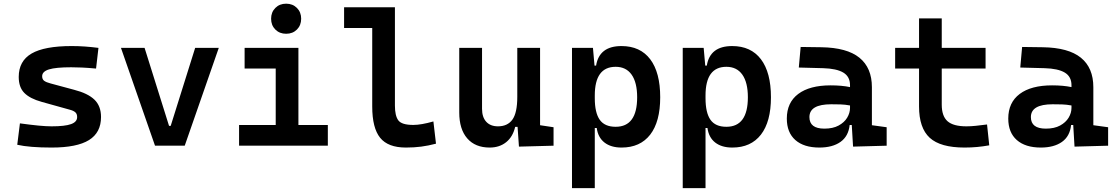

<svg xmlns="http://www.w3.org/2000/svg" viewBox="-20 -771 5899 1016"><path d="M252.9 9.8Q136.7 9.8 71.3 -4.9L85.4 -118.2Q142.6 -110.4 183.6 -106.4Q224.6 -102.5 252.9 -102.5Q324.2 -102.5 356.2 -114.3Q388.2 -126 388.2 -151.4Q388.2 -168 378.9 -176.5Q369.6 -185.1 349.6 -190.4L200.7 -231.9Q138.7 -249 108.9 -279.1Q79.1 -309.1 79.1 -363.8Q79.1 -448.2 147.2 -487.8Q215.3 -527.3 359.4 -527.3Q394 -527.3 428.7 -524.9Q463.4 -522.5 501 -517.6L488.3 -408.2Q445.8 -412.1 413.8 -413.6Q381.8 -415 356.4 -415Q275.4 -415 239.3 -403.8Q203.1 -392.6 203.1 -367.7Q203.1 -351.1 213.9 -343.3Q224.6 -335.4 247.1 -329.6L372.1 -295.9Q444.8 -277.3 479.7 -243.7Q514.6 -210 514.6 -151.9Q514.6 -69.3 450.9 -29.8Q387.2 9.8 252.9 9.8Z M800.3 0 620.1 -517.6H745.1L874.5 -105H883.3L1012.7 -517.6H1137.7L957.5 0Z M1245.1 0V-109.4H1439V-408.2H1274.4V-517.6H1559.1V-109.4H1714.8V0ZM1494.1 -592.3Q1459.5 -592.3 1437 -614.7Q1414.6 -637.2 1414.6 -671.9Q1414.6 -706.5 1437 -729Q1459.5 -751.5 1494.1 -751.5Q1528.8 -751.5 1551.3 -729Q1573.7 -706.5 1573.7 -671.9Q1573.7 -637.2 1551.3 -614.7Q1528.8 -592.3 1494.1 -592.3Z M2127.9 9.8Q2033.2 9.8 1991.5 -42Q1949.7 -93.8 1949.7 -207.5V-623H1800.8V-732.4H2069.8V-212.4Q2069.8 -158.7 2087.6 -134.3Q2105.5 -109.9 2167 -109.9Q2209 -109.9 2273.4 -128.4L2287.1 -10.7Q2246.6 0 2209 4.9Q2171.4 9.8 2127.9 9.8Z M2571.3 9.8Q2494.6 9.8 2452.4 -38.8Q2410.2 -87.4 2410.2 -175.8V-517.6H2530.8V-195.3Q2530.8 -150.9 2553 -126.7Q2575.2 -102.5 2615.2 -102.5Q2666 -102.5 2691.7 -138.4Q2717.3 -174.3 2717.3 -258.8V-517.6H2837.9V-108.4L2909.2 -97.7V0L2726.1 4.9L2718.8 -99.6H2706.1Q2693.8 -46.9 2658.4 -18.6Q2623 9.8 2571.3 9.8Z M3006.8 224.6V-517.6H3117.7L3126 -423.8H3134.3Q3150.9 -527.3 3268.6 -527.3Q3367.7 -527.3 3420.7 -457.5Q3473.6 -387.7 3473.6 -256.3Q3473.6 -127 3420.7 -58.6Q3367.7 9.8 3269 9.8Q3212.9 9.8 3178.7 -16.8Q3144.5 -43.5 3137.7 -93.8H3127.4V224.6ZM3127.4 -251.5Q3127.4 -174.3 3153.6 -137.2Q3179.7 -100.1 3237.8 -100.1Q3351.6 -100.1 3351.6 -256.3Q3351.6 -334.5 3322.3 -376Q3293 -417.5 3237.8 -417.5Q3127.4 -417.5 3127.4 -265.6Z M3592.8 224.6V-517.6H3703.6L3711.9 -423.8H3720.2Q3736.8 -527.3 3854.5 -527.3Q3953.6 -527.3 4006.6 -457.5Q4059.6 -387.7 4059.6 -256.3Q4059.6 -127 4006.6 -58.6Q3953.6 9.8 3855 9.8Q3798.8 9.8 3764.6 -16.8Q3730.5 -43.5 3723.6 -93.8H3713.4V224.6ZM3713.4 -251.5Q3713.4 -174.3 3739.5 -137.2Q3765.6 -100.1 3823.7 -100.1Q3937.5 -100.1 3937.5 -256.3Q3937.5 -334.5 3908.2 -376Q3878.9 -417.5 3823.7 -417.5Q3713.4 -417.5 3713.4 -265.6Z M4494.1 4.9 4487.3 -109.4H4476.1Q4469.7 -49.8 4427.5 -20Q4385.3 9.8 4315.9 9.8Q4233.9 9.8 4188.7 -30Q4143.6 -69.8 4143.6 -143.6Q4143.6 -228.5 4204.1 -273.9Q4264.6 -319.3 4375.5 -319.3Q4434.6 -319.3 4478 -310.1V-320.3Q4478 -365.7 4442.4 -387Q4406.7 -408.2 4335.9 -410.2L4207 -413.6L4216.8 -522.5L4326.2 -521Q4461.9 -519 4527.8 -465.6Q4593.8 -412.1 4593.8 -309.6V-108.4L4671.9 -97.7V0ZM4478 -212.9Q4451.7 -217.8 4428 -218.5Q4404.3 -219.2 4378.4 -219.2Q4263.2 -219.2 4263.2 -151.4Q4263.2 -90.3 4342.3 -90.3Q4387.7 -90.3 4417.7 -106.7Q4447.8 -123 4462.9 -148.2Q4478 -173.3 4478 -200.2Z M5084 9.8Q4956.1 9.8 4899.7 -42Q4843.3 -93.8 4843.3 -207.5V-408.2H4716.8V-517.6H4843.3V-673.8H4963.4V-517.6H5195.3V-408.2H4963.4V-217.3Q4963.4 -156.7 4993.9 -129.6Q5024.4 -102.5 5093.8 -102.5Q5116.7 -102.5 5143.1 -105.2Q5169.4 -107.9 5203.1 -112.3L5214.8 -2Q5182.1 3.9 5150.9 6.8Q5119.6 9.8 5084 9.8Z M5666 4.9 5659.2 -109.4H5647.9Q5641.6 -49.8 5599.4 -20Q5557.1 9.8 5487.8 9.8Q5405.8 9.8 5360.6 -30Q5315.4 -69.8 5315.4 -143.6Q5315.4 -228.5 5376 -273.9Q5436.5 -319.3 5547.4 -319.3Q5606.4 -319.3 5649.9 -310.1V-320.3Q5649.9 -365.7 5614.3 -387Q5578.6 -408.2 5507.8 -410.2L5378.9 -413.6L5388.7 -522.5L5498 -521Q5633.8 -519 5699.7 -465.6Q5765.6 -412.1 5765.6 -309.6V-108.4L5843.8 -97.7V0ZM5649.9 -212.9Q5623.5 -217.8 5599.9 -218.5Q5576.2 -219.2 5550.3 -219.2Q5435.1 -219.2 5435.1 -151.4Q5435.1 -90.3 5514.2 -90.3Q5559.6 -90.3 5589.6 -106.7Q5619.6 -123 5634.8 -148.2Q5649.9 -173.3 5649.9 -200.2Z"/></svg>

Font: CaskaydiaCove NFP SemiBold
Style: Regular
Weight: 600
Designer: Aaron Bell
Foundry: Saja Typeworks
Version: Version 2111.001; VTT 6.35;Nerd Fonts 3.1.1